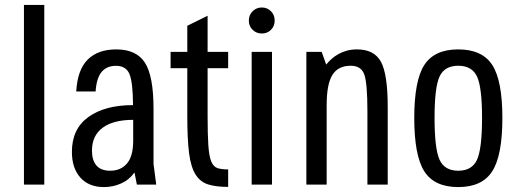

<svg xmlns="http://www.w3.org/2000/svg" viewBox="-20 -750 2108 780"><path d="M77.3 -730V0H159.9V-730Z M289.7 -378.3H368.4Q372 -432.6 392.7 -457.6Q413.4 -482.6 451.3 -482.6Q492.1 -482.6 506 -449.1Q519.9 -415.6 520.4 -323Q406.7 -323 339.4 -274.9Q272.1 -226.7 272.1 -133Q272.1 -67 306.5 -28.5Q340.9 10 402.3 10Q438.3 10 471.4 -4.4Q504.6 -18.9 526.4 -49.4L536 0H614.7L603.7 -83.9V-307.7Q603.7 -440.4 569.1 -494.9Q534.4 -549.3 452.1 -549.3Q377.9 -549.3 336.3 -507.9Q294.7 -466.6 289.7 -378.3ZM521.1 -263.1V-179.4Q521.1 -115.3 495.9 -85.9Q470.7 -56.4 427.6 -56.4Q390.3 -56.4 371.9 -77.6Q353.6 -98.7 353.6 -137.7Q353.6 -198.9 396.9 -231Q440.3 -263.1 521.1 -263.1Z M673 -539.3V-472.9H740.9V-277.6Q740.9 -184.3 748.1 -127.8Q755.4 -71.3 774.5 -41Q793.6 -10.7 825.7 -0.7Q857.9 9.3 906.9 9.3V-61.7Q879.9 -61.7 863.4 -67.1Q847 -72.6 838.1 -94.4Q829.3 -116.1 826.4 -159.6Q823.4 -203.1 823.4 -279.3V-472.9H906.9V-539.3H823.4V-686L740.9 -645.3V-539.3Z M1085 0V-539.3H1002.4V0ZM990.9 -666.4Q990.9 -643.9 1006.2 -628.9Q1021.6 -613.9 1043.7 -613.9Q1065.9 -613.9 1080.9 -628.9Q1095.9 -643.9 1095.9 -666.4Q1095.9 -688.9 1080.9 -704.2Q1065.9 -719.6 1043.7 -719.6Q1021.6 -719.6 1006.2 -704.2Q990.9 -688.9 990.9 -666.4Z M1224.6 0H1307.1V-323.4Q1307.1 -408.4 1330.4 -445.6Q1353.6 -482.9 1404.7 -482.9Q1447.4 -482.9 1460 -447.2Q1472.6 -411.6 1472.6 -298.6V0H1555.1V-315.1Q1555.1 -448.3 1527.7 -498.8Q1500.3 -549.3 1430.6 -549.3Q1407.6 -549.3 1388.7 -544.1Q1369.9 -538.9 1354.6 -530.2Q1339.3 -521.6 1327.1 -510.7Q1315 -499.9 1305.1 -487.6L1286.9 -539.3H1224.6Z M1662.9 -270.6Q1662.9 -118.7 1703.5 -54.4Q1744.2 10 1841.7 10Q1938.9 10 1979.9 -54.4Q2020.9 -118.7 2020.9 -270.6Q2020.9 -422.4 1979.9 -485.9Q1938.9 -549.3 1841.7 -549.3Q1744.6 -549.3 1703.7 -485.9Q1662.9 -422.4 1662.9 -270.6ZM1745.4 -271Q1745.4 -395.4 1765.7 -439.1Q1786 -482.9 1841.7 -482.9Q1897.4 -482.9 1917.9 -439.1Q1938.3 -395.4 1938.3 -271Q1938.3 -145.9 1917.9 -101.1Q1897.4 -56.4 1841.7 -56.4Q1786 -56.4 1765.7 -101.1Q1745.4 -145.9 1745.4 -271Z"/></svg>

Font: Secuela Black
Style: Regular
Weight: 900
Designer: Fernando Haro
Foundry: deFharo
Version: Version 1.704